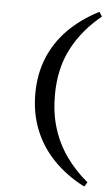

<svg xmlns="http://www.w3.org/2000/svg" viewBox="-55 -668 500 859"><g transform="rotate(5 195.0 -238.5)"><path d="M356.5 154Q275 112.1 218.1 53.2Q161.3 -5.6 131.9 -79.4Q102.4 -153.2 102.4 -241.1Q102.4 -327.4 131.5 -400Q160.5 -472.6 217.3 -530.6Q274.2 -588.7 356.5 -630.6L369.4 -610.5Q283.9 -541.1 237.1 -451.2Q190.3 -361.3 190.3 -241.9Q190.3 -161.3 211.3 -94Q232.3 -26.6 272.2 29.8Q312.1 86.3 369.4 133.9Z"/></g></svg>

Font: Playfair SemiBold
Style: Regular
Weight: 600
Designer: Claus Eggers Sørensen
Foundry: Claus Eggers Sørensen
Version: Version 2.001;gftools[0.9.30]